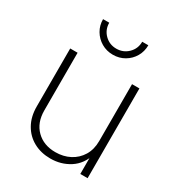

<svg xmlns="http://www.w3.org/2000/svg" viewBox="-177 -846 895 968"><g transform="rotate(30 271.0 -362.0)"><path d="M259.8 8.3Q205.1 8.3 162.1 -15.1Q119.1 -38.6 94.5 -82Q69.8 -125.5 69.8 -185.1V-522.5H112.8V-187Q112.8 -115.7 155 -74Q197.3 -32.2 265.6 -32.2Q312 -32.2 349.1 -51.5Q386.2 -70.8 408 -106.7Q429.7 -142.6 429.7 -191.4V-522.5H472.7V0H430.2V-120.1H440.9Q420.9 -55.2 371.3 -23.4Q321.8 8.3 259.8 8.3ZM271 -602.5Q234.4 -602.5 204.3 -620.1Q174.3 -637.7 156.7 -667.5Q139.2 -697.3 139.2 -733.4H175.3Q175.3 -692.9 203.1 -665.3Q231 -637.7 271 -637.7Q311 -637.7 339.1 -665.3Q367.2 -692.9 367.2 -733.4H402.8Q402.8 -697.3 385.5 -667.5Q368.2 -637.7 338.1 -620.1Q308.1 -602.5 271 -602.5Z"/></g></svg>

Font: Inter 28pt ExtraLight
Style: Regular
Weight: 250
Designer: Rasmus Andersson
Foundry: rsms
Version: Version 4.001;git-66647c0bb